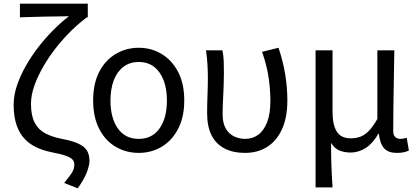

<svg xmlns="http://www.w3.org/2000/svg" viewBox="-20 -816 2267 1041"><path d="M401 205 328 176Q348 151 360 135Q372 119 377.5 105.5Q383 92 383 77Q383 60 373 49Q363 38 336.5 28.5Q310 19 258 9Q218 1 181 -15.5Q144 -32 115.5 -61Q87 -90 70.5 -136Q54 -182 54 -249Q54 -299 72 -352.5Q90 -406 120.5 -459.5Q151 -513 189.5 -562.5Q228 -612 270.5 -654.5Q313 -697 354 -728Q331 -727 297 -727Q263 -727 224.5 -726Q186 -725 150.5 -724Q115 -723 88 -722V-796H456V-722H451Q410 -692 367 -650Q324 -608 285 -558.5Q246 -509 215 -455.5Q184 -402 166 -350.5Q148 -299 148 -253Q148 -189 168 -151Q188 -113 224.5 -93.5Q261 -74 311 -64Q390 -50 427.5 -24.5Q465 1 465 56Q465 81 450 120Q435 159 401 205Z M732 13Q664 13 607.5 -20Q551 -53 518 -117Q485 -181 485 -271Q485 -363 518 -426.5Q551 -490 607.5 -523.5Q664 -557 732 -557Q800 -557 856 -523.5Q912 -490 945.5 -426.5Q979 -363 979 -271Q979 -181 945.5 -117Q912 -53 856 -20Q800 13 732 13ZM732 -63Q805 -63 845 -119.5Q885 -176 885 -271Q885 -334 867 -381Q849 -428 815 -454Q781 -480 732 -480Q684 -480 649.5 -454Q615 -428 597 -381Q579 -334 579 -271Q579 -176 619 -119.5Q659 -63 732 -63Z M1308 13Q1244 13 1197.5 -11Q1151 -35 1127 -82.5Q1103 -130 1103 -202Q1103 -250 1105 -298.5Q1107 -347 1107 -394Q1107 -427 1105 -464Q1103 -501 1097 -543H1186Q1192 -515 1193 -483.5Q1194 -452 1194 -416Q1194 -386 1192.5 -347.5Q1191 -309 1189 -269.5Q1187 -230 1187 -196Q1187 -148 1204.5 -118.5Q1222 -89 1250 -76Q1278 -63 1309 -63Q1349 -63 1379.5 -85Q1410 -107 1428 -152.5Q1446 -198 1446 -269Q1446 -330 1436.5 -395Q1427 -460 1401 -535L1490 -557Q1514 -486 1526 -415Q1538 -344 1538 -271Q1538 -179 1509 -115.5Q1480 -52 1428.5 -19.5Q1377 13 1308 13Z M1691 200V-543H1783V-210Q1783 -139 1806 -102.5Q1829 -66 1882 -66Q1907 -66 1930.5 -73.5Q1954 -81 1977.5 -104Q2001 -127 2026 -171V-543H2118Q2117 -470 2115.5 -394Q2114 -318 2113 -245Q2112 -172 2112 -106Q2112 -83 2123 -73Q2134 -63 2151 -63Q2159 -63 2167 -64.5Q2175 -66 2185 -69L2197 0Q2185 6 2169.5 9.5Q2154 13 2132 13Q2085 13 2062.5 -12Q2040 -37 2034 -92H2032Q2003 -40 1964 -14.5Q1925 11 1881 11Q1848 11 1821.5 0.5Q1795 -10 1775 -41Q1775 -1 1775.5 29.5Q1776 60 1777 87Q1778 114 1779.5 141Q1781 168 1783 200Z"/></svg>

Font: Farlight84_Sys_V01
Style: Regular
Weight: 400
Designer: Ryoko NISHIZUKA  (kana, bopomofo & ideographs); Paul D. Hunt (Latin, Greek & Cyrillic); Sandoll Communications , Soo-you
Foundry: Adobe
Version: Version 2.004;October 29, 2024;FontCreator 14.0.0.2814 64-bi